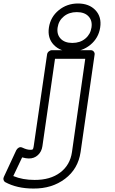

<svg xmlns="http://www.w3.org/2000/svg" viewBox="-296 -862 664 1110"><path d="M-273.9 161.1 -202.1 6.8Q-197.3 -2.9 -187.5 -8.5Q-177.7 -14.2 -165 -7.8Q-140.6 3.9 -122.1 3.9Q-110.4 4.9 -106.7 1.2Q-103 -2.4 -101.1 -17.1L-23.9 -546.9Q-22.5 -557.6 -13.9 -564.7Q-5.4 -571.8 3.9 -571.8H229Q239.7 -571.8 246.1 -563.7Q252.4 -555.7 251 -546.9L169.9 17.1Q155.8 114.3 80.1 171.6Q4.4 229 -103 228Q-197.8 228 -266.1 190.9Q-273.4 186.5 -275.6 178Q-277.8 169.4 -273.9 161.1ZM-219.2 155.8Q-165 178.2 -96.2 178.2Q-5.4 178.7 52 135.5Q109.4 92.3 120.1 17.1L196.8 -522H22L-50.8 -17.1Q-55.2 14.6 -76.9 34.7Q-98.6 54.7 -129.9 54.2Q-145 54.2 -168 47.9ZM154.8 -841.8Q219.2 -841.8 255.9 -803Q292.5 -764.2 283.2 -703.1Q273.9 -642.1 226.6 -603Q179.2 -564 115.2 -564Q51.8 -564 14.6 -603Q-22.5 -642.1 -13.2 -703.1Q-3.9 -764.2 43.7 -803Q91.3 -841.8 154.8 -841.8ZM122.1 -613.8Q167 -613.8 197 -638.7Q227.1 -663.6 232.9 -703.1Q238.8 -742.7 215.8 -767.3Q192.9 -792 147.9 -792Q103.5 -792 73.2 -767.3Q43 -742.7 37.1 -703.1Q31.2 -663.6 54.4 -638.7Q77.6 -613.8 122.1 -613.8Z"/></svg>

Font: Trueno Black Outline
Style: Italic
Weight: 900
Width: 6
Designer: Julieta Ulanovsky
Foundry: Julieta Ulanovsky
Version: Version 3.001b | FøM Fix